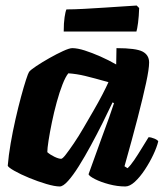

<svg xmlns="http://www.w3.org/2000/svg" viewBox="-20 -674 593 694"><path d="M196 0Q178 0 147.5 -9Q117 -18 85.5 -31Q54 -44 32 -56.5Q10 -69 8 -75Q11 -112 18.5 -155.5Q26 -199 36 -243Q46 -287 56 -324Q66 -361 74 -385.5Q82 -410 85 -414Q90 -421 111 -435Q132 -449 158.5 -464Q185 -479 208 -489.5Q231 -500 241 -500Q260 -500 286.5 -491.5Q313 -483 342.5 -470Q372 -457 400 -441L401 -500Q472 -500 495.5 -487.5Q519 -475 519 -448Q519 -425 508 -374Q497 -323 477.5 -247.5Q458 -172 430 -73L441 -66Q452 -76 465.5 -96Q479 -116 493 -139Q507 -162 517 -178Q526 -178 538 -173Q550 -168 552 -163Q547 -142 534 -114.5Q521 -87 503.5 -60.5Q486 -34 467.5 -17Q449 0 433 0Q404 0 374 -8Q344 -16 323.5 -26.5Q303 -37 300 -44L348 -177Q355 -196 361 -212.5Q367 -229 374.5 -249.5Q382 -270 392 -301L387 -304Q371 -270 350.5 -229Q330 -188 308 -147.5Q286 -107 265 -73.5Q244 -40 226 -20Q208 0 196 0ZM201 -100Q206 -100 218 -115.5Q230 -131 247 -156Q264 -181 282 -212Q300 -243 318 -274Q336 -305 350 -332Q364 -359 372 -377Q319 -392 288 -399.5Q257 -407 227 -409Q217 -397 206 -369Q195 -341 185 -304.5Q175 -268 167.5 -231.5Q160 -195 155.5 -166Q151 -137 151 -124Q161 -115 176.5 -107.5Q192 -100 201 -100ZM210.3 -560Q210.3 -591 213.5 -612Q216.6 -633 220.2 -640Q247.2 -640 284.1 -642Q321 -644 358.8 -646.5Q396.6 -649 427.2 -651Q457.8 -653 474 -654L483 -645Q482.1 -615 479 -591.5Q475.8 -568 473.1 -560Z"/></svg>

Font: Texturina 12pt Black
Style: Italic
Weight: 900
Italic angle: -11°
Designer: Guillermo Torres Carreño
Foundry: Omnibus-Type
Version: Version 1.002